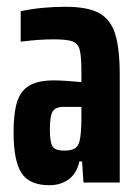

<svg xmlns="http://www.w3.org/2000/svg" viewBox="-20 -538 409 566"><path d="M20 -147Q20 -205 30.5 -238Q41 -271 67 -286Q93 -301 139 -301Q168 -301 220 -296V-325Q220 -372 215 -391Q210 -410 194 -416Q178 -422 139 -422Q92 -422 41 -415V-505Q102 -518 174 -518Q238 -518 272 -499.5Q306 -481 319.5 -438Q333 -395 333 -316V0H226L222 -62H214Q206 -26 182 -9Q158 8 126 8Q66 8 43 -28.5Q20 -65 20 -147ZM214 -120Q220 -142 220 -192V-223H169Q144 -223 135.5 -210Q127 -197 127 -156Q127 -120 134.5 -107Q142 -94 169 -94Q187 -94 198 -99Q209 -104 214 -120Z"/></svg>

Font: Saira ExtraCondensed
Style: Bold
Weight: 700
Width: 2
Designer: Hector Gatti with collaboration of the Omnibus-Type team
Foundry: Omnibus-Type
Version: Version 0.072; ttfautohint (v1.8)